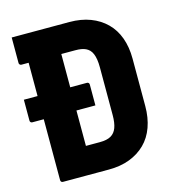

<svg xmlns="http://www.w3.org/2000/svg" viewBox="-105 -790 810 880"><g transform="rotate(-15 300.0 -350.0)"><path d="M10 -410H309Q314 -410 317 -407Q320 -404 320 -399Q320 -374 320 -350Q320 -326 320 -300H21Q16 -300 13 -303Q10 -306 10 -311Q10 -337 10 -361Q10 -385 10 -410ZM540 -238Q540 -183 524 -138.5Q508 -94 477 -63.5Q446 -33 402.5 -16.5Q359 0 304 0Q282 0 255 0Q228 0 201 0Q174 0 149.5 0Q125 0 108 0Q91 0 86 0Q81 0 78 -3Q75 -6 75 -11Q75 -87 75 -163.5Q75 -240 75 -316.5Q75 -393 75 -469.5Q75 -546 75 -622H240L230 -597Q230 -571 230 -544Q230 -517 230 -491Q230 -446 230 -401Q230 -356 230 -311.5Q230 -267 230 -222Q230 -177 230 -132Q241 -132 252 -132Q263 -132 274 -132Q285 -132 296 -132Q330 -132 349 -143Q368 -154 376.5 -177Q385 -200 385 -237V-463Q385 -484 382.5 -500Q380 -516 375 -528Q370 -540 362 -548Q355 -555 345.5 -559.5Q336 -564 324 -566Q312 -568 296 -568Q265 -568 233 -568Q201 -568 168.5 -568Q136 -568 104 -568Q72 -568 41 -568Q38 -568 35.5 -569.5Q33 -571 31.5 -573.5Q30 -576 30 -579Q30 -609 30 -639.5Q30 -670 30 -700Q61 -700 94 -700Q127 -700 161.5 -700Q196 -700 232 -700Q268 -700 304 -700Q359 -700 402.5 -683.5Q446 -667 477 -636.5Q508 -606 524 -562Q540 -518 540 -463Z"/></g></svg>

Font: Recursive Monospace ExtraBold
Style: Regular
Weight: 800
Version: Version 1.047